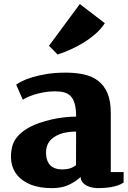

<svg xmlns="http://www.w3.org/2000/svg" viewBox="-20 -924 639 957"><path d="M224.1 -695.8 377.9 -903.8 502.4 -808.6Q484.9 -780.8 457.5 -756.6Q430.2 -732.4 398.2 -712.6Q366.2 -692.9 332.3 -677.5Q298.3 -662.1 267.1 -652.3ZM40.5 -192.4Q47.4 -220.7 66.9 -243.2Q86.4 -265.6 113.8 -282.2Q141.1 -298.8 173.8 -310.3Q206.5 -321.8 239.7 -329.1Q272.9 -336.4 304 -339.6Q335 -342.8 359.4 -342.8Q359.4 -381.8 352.5 -406.2Q345.7 -430.7 332.3 -444.6Q318.8 -458.5 299.6 -463.6Q280.3 -468.8 255.4 -468.8Q223.6 -468.8 196.5 -463.6Q169.4 -458.5 148.2 -451.7Q127 -444.8 113 -437.7Q99.1 -430.7 93.8 -426.8L60.5 -502Q68.4 -508.3 88.4 -518.6Q108.4 -528.8 139.9 -538.6Q171.4 -548.3 213.6 -555.2Q255.9 -562 307.6 -562Q356.9 -562 398.2 -553Q439.5 -543.9 469.2 -521.2Q499 -498.5 515.6 -459.7Q532.2 -420.9 532.2 -361.3V-66.4H596.2V-14.2Q583.5 -5.4 567.6 0Q551.8 5.4 534.7 8.3Q517.6 11.2 500.7 12.5Q483.9 13.7 469.7 13.7Q460.4 13.7 445.8 11.7Q431.2 9.8 417.2 3.7Q403.3 -2.4 393.1 -13.4Q382.8 -24.4 381.8 -42Q356.4 -18.1 321.8 -2.2Q287.1 13.7 240.2 13.7Q176.3 13.7 133.5 -3.7Q90.8 -21 66.9 -49.6Q43 -78.1 36.9 -115.5Q30.8 -152.8 40.5 -192.4ZM209.5 -163.6Q209.5 -116.2 236.3 -95.2Q263.2 -74.2 314.9 -81.5Q328.1 -83.5 338.9 -88.6Q349.6 -93.8 358.9 -100.6Q358.9 -142.6 359.1 -184.3Q359.4 -226.1 359.4 -268.1Q344.2 -268.1 327.1 -266.4Q310.1 -264.6 293.5 -260.3Q276.9 -255.9 261.7 -248Q246.6 -240.2 234.9 -228.8Q223.1 -217.3 216.3 -201.2Q209.5 -185.1 209.5 -163.6Z"/></svg>

Font: Merriweather
Style: Heavy
Weight: 900
Version: Version 1.003